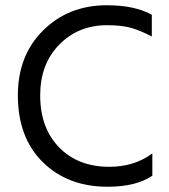

<svg xmlns="http://www.w3.org/2000/svg" viewBox="-20 -703 642 731"><path d="M560 -34Q498 8 390 8Q238 8 143 -85.5Q48 -179 48 -340Q48 -492 144.5 -587.5Q241 -683 387 -683Q492 -683 558 -647V-564Q514 -587 479 -597Q444 -607 387 -607Q278 -607 205.5 -533Q133 -459 133 -340Q133 -216 205 -142Q277 -68 396 -68Q492 -68 560 -119Z"/></svg>

Font: Hind Guntur
Style: Regular
Weight: 400
Designer: Manushi Parikh, Hitesh Malaviya
Foundry: Indian Type Foundry
Version: Version 1.002;PS 1.0;hotconv 1.0.86;makeotf.lib2.5.63406; tt